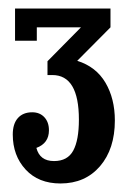

<svg xmlns="http://www.w3.org/2000/svg" viewBox="-20 -764 308 448"><path d="M121.1 -335.9Q69.8 -335.9 39.8 -368.4Q9.8 -400.9 9.8 -450.2Q9.8 -475.1 21.7 -488.5Q33.7 -502 55.2 -502Q72.8 -502 83.5 -490.5Q94.2 -479 94.2 -460Q94.2 -429.7 64.9 -418.9Q72.8 -388.2 106 -388.2Q137.7 -388.2 150.9 -412.6Q164.1 -437 164.1 -484.9Q164.1 -588.9 102.1 -588.9H90.8V-621.1L168.9 -700.2H65.9V-668.9H15.1V-744.1H237.8V-700.2L160.2 -622.1Q204.1 -608.4 226.1 -571Q248 -533.7 248 -482.9Q248 -416.5 213.4 -376.2Q178.7 -335.9 121.1 -335.9Z"/></svg>

Font: Margherita Semibold
Style: Regular
Weight: 600
Designer: James Puckett
Foundry: Dunwich Type Founders
Version: Version 1.008;hotconv 1.0.109;makeotfexe 2.5.65596